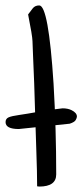

<svg xmlns="http://www.w3.org/2000/svg" viewBox="-82 -686 303 707"><path d="M21.5 -632.8Q30.3 -644.5 38.6 -655.3Q46.9 -666 62.5 -666Q96.7 -666 115.2 -377.9Q125 -210.9 125 -43.9Q125 1 62.5 1L54.7 0Q54.7 -50.8 51.8 -129.9Q48.8 -209 47.4 -267.6Q45.9 -326.2 43.9 -378.9Q42 -431.6 40 -473.1Q38.1 -514.6 37.6 -534.7Q37.1 -554.7 21.5 -632.8ZM-12.7 -210.9Q-61.5 -210.9 -61.5 -236.3Q-61.5 -249 -50.3 -253.9Q-39.1 -258.8 -11.2 -262.7Q16.6 -266.6 59.1 -274.4Q101.6 -282.2 148.4 -287.1Q168 -287.1 181.6 -280.3Q201.2 -270.5 201.2 -256.8Q201.2 -252 196.8 -244.1Q192.4 -236.3 174.8 -230.5Z"/></svg>

Font: Architects Daughter
Style: Regular
Weight: 400
Designer: Kimberly Geswein
Foundry: Kimberly Geswein
Version: Version 1.002 2010